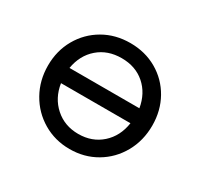

<svg xmlns="http://www.w3.org/2000/svg" viewBox="-106 -578 744 716"><g transform="rotate(30 266.5 -220.0)"><path d="M491 -222Q491 -157 461.5 -104.5Q432 -52 381 -22Q330 8 267 8Q204 8 152.5 -22.5Q101 -53 71.5 -105.5Q42 -158 42 -222Q42 -286 71.5 -337.5Q101 -389 152 -418.5Q203 -448 267 -448Q331 -448 382 -418.5Q433 -389 462 -337.5Q491 -286 491 -222ZM116 -254H417Q407 -313 367 -348Q327 -383 267 -383Q207 -383 166.5 -348Q126 -313 116 -254ZM416 -189H117Q126 -130 167 -93.5Q208 -57 267 -57Q326 -57 366.5 -93Q407 -129 416 -189Z"/></g></svg>

Font: Tilda Sans
Style: Regular
Weight: 400
Designer: ParaType Ltd
Foundry: ParaType Ltd
Version: Version 1.002W